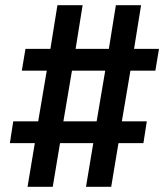

<svg xmlns="http://www.w3.org/2000/svg" viewBox="-20 -737 640 739"><path d="M86 -18 114 -186H18L31 -270H127L160 -465H64L78 -549H174L201 -717H298L271 -549H399L426 -717H523L496 -549H592L578 -465H482L449 -270H545L532 -186H436L408 -18H311L339 -186H211L183 -18ZM224 -270H352L385 -465H257Z"/></svg>

Font: Iosevka Custom Medium
Style: Italic
Weight: 500
Italic angle: -9°
Designer: Belleve Invis
Foundry: Belleve Invis
Version: Version 27.0.1